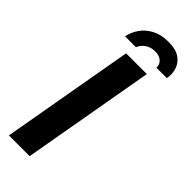

<svg xmlns="http://www.w3.org/2000/svg" viewBox="-283 -904 936 936"><g transform="rotate(45 185.0 -436.5)"><path d="M21 0 142 -687H285L164 0ZM80 -742Q86 -775 106.5 -805Q127 -835 162.5 -854Q198 -873 248 -873Q301 -873 328.5 -853Q356 -833 365 -803Q374 -773 368 -742H296Q297 -754 291.5 -765.5Q286 -777 272.5 -785.5Q259 -794 236 -794Q213 -794 196 -785.5Q179 -777 169 -765.5Q159 -754 155 -742Z"/></g></svg>

Font: Archivo SemiCondensed
Style: Bold Italic
Weight: 700
Width: 4
Italic angle: -10°
Designer: Hector Gatti
Foundry: Omnibus-Type
Version: Version 2.001